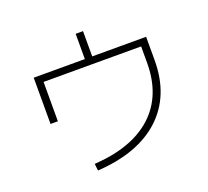

<svg xmlns="http://www.w3.org/2000/svg" viewBox="-138 -973 1277 1178"><g transform="rotate(-20 500.0 -384.5)"><path d="M133 -637H467V-802H515V-637H867V-485Q867 -254 722.5 -119Q578 16 309 33L304 -12Q554 -28 686 -150Q818 -272 818 -485V-592H181V-335H133Z"/></g></svg>

Font: M PLUS 1p Light
Style: Regular
Weight: 300
Version: Version 1.061